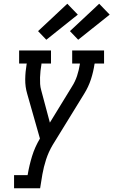

<svg xmlns="http://www.w3.org/2000/svg" viewBox="-20 -1004 605 1024"><path d="M55 0V-70H127L128 -74Q136 -122 151 -171Q166 -220 193 -265L125 -504Q114 -541 114.5 -581Q115 -621 122 -662L123 -665H82V-735H252V-665H201V-661Q198 -644 196 -626Q194 -608 193.5 -590.5Q193 -573 194 -556Q195 -539 200 -522L246 -350L363 -541Q381 -569 391 -599.5Q401 -630 406 -662V-665H365V-735H535V-665H485L484 -662Q478 -621 465 -581Q452 -541 429 -504L261 -231Q239 -194 226 -154Q213 -114 206 -74L194 0ZM397 -792 353 -838 509 -984 565 -926ZM227 -792 183 -838 339 -984 395 -926Z"/></svg>

Font: Iosevka Curly Slab Oblique
Style: Regular
Weight: 400
Italic angle: -9°
Monospace: yes
Designer: Belleve Invis
Foundry: Belleve Invis
Version: Version 11.1.0; ttfautohint (v1.8.3)